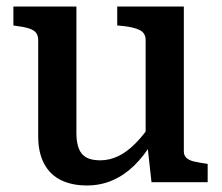

<svg xmlns="http://www.w3.org/2000/svg" viewBox="-20 -558 681 588"><path d="M214 -538V-150Q214 -123 221 -104Q228 -85 244 -76Q260 -67 287 -67Q315 -67 341.5 -79.5Q368 -92 394 -118Q420 -144 446 -183V-122Q421 -80 390.5 -50.5Q360 -21 324 -5.5Q288 10 246 10Q200 10 166.5 -6.5Q133 -23 115 -57Q97 -91 97 -140V-435Q97 -456 82 -465Q67 -474 34 -478L21 -480V-538ZM543 -538V-94Q543 -82 551 -74.5Q559 -67 574 -63.5Q589 -60 610 -57L616 -56V0H444L431 -117L426 -124V-435Q426 -456 409.5 -465Q393 -474 360 -478L339 -480V-538Z"/></svg>

Font: Roboto Serif SemiCondensed Medium
Style: Regular
Weight: 500
Width: 4
Designer: Greg Gazdowicz
Foundry: Commercial Type
Version: Version 1.007